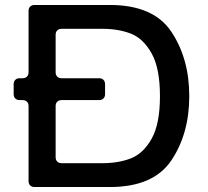

<svg xmlns="http://www.w3.org/2000/svg" viewBox="-20 -752 838 773"><path d="M742 -365Q742 -214 670 -106.5Q598 1 422 1H119Q108 1 101.5 -5.5Q95 -12 95 -23V-325Q95 -336 88.5 -342.5Q82 -349 71 -349H59Q48 -349 41.5 -355.5Q35 -362 35 -373V-413Q35 -424 41.5 -430.5Q48 -437 59 -437H71Q82 -437 88.5 -443.5Q95 -450 95 -461V-708Q95 -719 101.5 -725.5Q108 -732 119 -732H422Q598 -732 670 -624Q742 -516 742 -365ZM228 -95H392Q457 -95 507 -114.5Q557 -134 590.5 -193.5Q624 -253 624 -365Q624 -477 590.5 -537Q557 -597 507 -616.5Q457 -636 392 -636H228Q217 -636 210.5 -629.5Q204 -623 204 -612V-461Q204 -450 210.5 -443.5Q217 -437 228 -437H379Q390 -437 396.5 -430.5Q403 -424 403 -413V-373Q403 -362 396.5 -355.5Q390 -349 379 -349H228Q217 -349 210.5 -342.5Q204 -336 204 -325V-119Q204 -108 210.5 -101.5Q217 -95 228 -95Z"/></svg>

Font: Shippori Gochic B2 Bold
Style: Regular
Weight: 700
Designer: FONTDASU
Foundry: FONTDASU / Google Inc. / but / Adobe
Version: Version 1.130